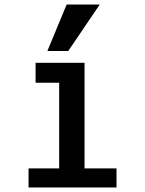

<svg xmlns="http://www.w3.org/2000/svg" viewBox="-20 -827 640 847"><path d="M137 -550H353V-84H494V0H106V-84H241V-168V-462H137ZM189 -602 274 -807H420L281 -602Z"/></svg>

Font: JuliaMono
Style: Bold
Weight: 700
Monospace: yes
Designer: cormullion
Foundry: corm
Version: Version 0.055; ttfautohint (v1.8.4)